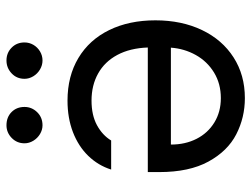

<svg xmlns="http://www.w3.org/2000/svg" viewBox="-112 -658 776 593"><g transform="rotate(-90 276.5 -361.0)"><path d="M510.7 -269.5Q510.7 -188.5 480.7 -125.7Q450.7 -63 396.2 -28.1Q341.8 6.8 270.5 6.8Q210.4 6.8 158.7 -19.8Q106.9 -46.4 74.5 -105.7Q42 -165 42 -257.8V-293H426.8Q424.8 -348.1 403.8 -387.2Q382.8 -426.3 346.4 -446.5Q310.1 -466.8 262.7 -466.8Q217.8 -466.8 186.8 -450Q155.8 -433.1 139.6 -406.2H49.8Q62.5 -446.3 92 -476.8Q121.6 -507.3 165.3 -524.2Q209 -541 262.7 -541Q338.4 -541 394.5 -507.3Q450.7 -473.6 480.7 -412.1Q510.7 -350.6 510.7 -269.5ZM270.5 -67.4Q314.9 -67.4 349.4 -88.4Q383.8 -109.4 403.6 -144.8Q423.3 -180.2 426.3 -221.7H127Q127 -177.2 144.8 -142.3Q162.6 -107.4 195.3 -87.4Q228 -67.4 270.5 -67.4ZM130.9 -673.8Q130.9 -697.3 147.5 -713.4Q164.1 -729.5 186.5 -729.5Q211.4 -729.5 227.3 -713.9Q243.2 -698.2 243.2 -673.8Q243.2 -651.4 227.1 -634.8Q210.9 -618.2 186.5 -618.2Q172.4 -618.2 159.4 -626Q146.5 -633.8 138.7 -646.7Q130.9 -659.7 130.9 -673.8ZM330.1 -673.8Q330.1 -697.8 346.9 -713.6Q363.8 -729.5 386.7 -729.5Q410.2 -729.5 426.3 -713.6Q442.4 -697.8 442.4 -673.8Q442.4 -659.2 435.1 -646.5Q427.7 -633.8 414.8 -626Q401.9 -618.2 386.7 -618.2Q372.1 -618.2 358.9 -626Q345.7 -633.8 337.9 -646.7Q330.1 -659.7 330.1 -673.8Z"/></g></svg>

Font: Pretendard Std
Style: Regular
Weight: 400
Designer: Base glyphs from Inter by Rasmus Andersson; Hangeul glyphs from Noto Sans CJK(Source Han Sans) by Jang Soo-young and Kan
Foundry: Kil Hyung-jin
Version: Version 1.309